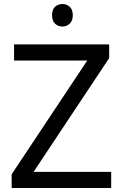

<svg xmlns="http://www.w3.org/2000/svg" viewBox="-20 -935 612 955"><path d="M533 0H38V-68L414 -634H50V-714H523V-646L147 -80H533ZM291 -915Q311 -915 326.5 -901.5Q342 -888 342 -859Q342 -831 326.5 -817Q311 -803 291 -803Q269 -803 254 -817Q239 -831 239 -859Q239 -888 254 -901.5Q269 -915 291 -915Z"/></svg>

Font: Noto Sans Meroitic
Style: Regular
Weight: 400
Designer: Monotype Design Team
Foundry: Monotype Imaging Inc.
Version: Version 2.002; ttfautohint (v1.8.4.7-5d5b)